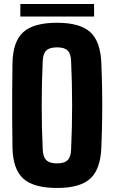

<svg xmlns="http://www.w3.org/2000/svg" viewBox="-20 -923 567 953"><path d="M263 10Q147 10 95.5 -36.5Q44 -83 42 -191Q41 -266 40.5 -333.5Q40 -401 40.5 -468Q41 -535 42 -610Q44 -717 95.5 -763.5Q147 -810 263 -810Q377 -810 428 -763.5Q479 -717 483 -610Q486 -535 487 -467.5Q488 -400 487 -333Q486 -266 483 -191Q479 -83 428 -36.5Q377 10 263 10ZM263 -112Q300 -112 316 -128.5Q332 -145 333 -183Q343 -401 333 -618Q332 -656 316 -672Q300 -688 263 -688Q226 -688 209.5 -672Q193 -656 192 -618Q182 -401 192 -183Q193 -145 209.5 -128.5Q226 -112 263 -112ZM81 -841V-903H447V-841Z"/></svg>

Font: Big Shoulders Text Black
Style: Regular
Weight: 900
Designer: Patric King
Foundry: XO Type Co
Version: Version 1.000; ttfautohint (v1.8.2)